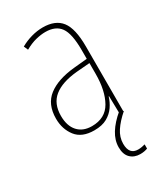

<svg xmlns="http://www.w3.org/2000/svg" viewBox="-188 -616 787 913"><g transform="rotate(-30 205.0 -160.0)"><path d="M203 -537Q272 -537 304 -495.5Q336 -454 336 -356V0H315L313 -96H311Q303 -69 286.5 -45Q270 -21 242.5 -5.5Q215 10 172 10Q104 10 72.5 -31Q41 -72 41 -129Q41 -208 92.5 -247.5Q144 -287 237 -296L310 -303V-351Q310 -441 284.5 -476.5Q259 -512 203 -512Q179 -512 150.5 -505Q122 -498 90 -480L80 -503Q108 -519 140 -528Q172 -537 203 -537ZM237 -273Q154 -265 111 -230.5Q68 -196 68 -129Q68 -74 95.5 -43.5Q123 -13 172 -13Q246 -13 278.5 -70.5Q311 -128 311 -220V-279ZM258 134Q258 193 307 193Q317 193 328 191Q339 189 345 187V210Q338 213 327.5 215Q317 217 305 217Q272 217 251.5 197Q231 177 231 138Q231 99 254 62Q277 25 319 -10L339 0Q301 33 279.5 65.5Q258 98 258 134Z"/></g></svg>

Font: Noto Sans Georgian Condensed Thin
Style: Regular
Weight: 100
Width: 3
Designer: Monotype Design Team, Akaki Razmadze
Foundry: Google LLC
Version: Version 2.005; ttfautohint (v1.8.4.7-5d5b)